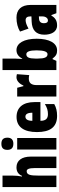

<svg xmlns="http://www.w3.org/2000/svg" viewBox="922 -1738 826 2709"><g transform="rotate(-90 1334.5 -383.0)"><path d="M212 -621V-760H50V0H212V-253C212 -367 222 -419 275 -419C304 -419 318 -382 318 -308V0H480V-360C480 -489 424 -563 328 -563C269 -563 230 -537 208 -485H199C208 -529 212 -575 212 -621Z M661 -776C601 -776 575 -748 575 -691C575 -635 604 -607 661 -607C718 -607 747 -635 747 -691C747 -747 721 -776 661 -776ZM742 -553H580V0H742Z M1040 -562C899 -562 826 -459 826 -274C826 -90 895 10 1055 10C1119 10 1173 -2 1221 -30V-162C1170 -131 1130 -119 1079 -119C1015 -119 985 -151 985 -225H1249V-310C1249 -472 1172 -562 1040 -562ZM1044 -437C1077 -437 1099 -409 1099 -339H985C985 -411 1010 -437 1044 -437Z M1598 -563C1543 -563 1501 -510 1482 -465H1474L1451 -553H1327V0H1489V-278C1489 -350 1516 -389 1580 -389C1601 -389 1617 -387 1630 -383L1643 -557C1623 -562 1611 -563 1598 -563Z M1863 -588V-760H1701V0H1831L1855 -54H1863C1902 -3 1930 10 1979 10C2083 10 2143 -101 2143 -278C2143 -455 2081 -563 1983 -563C1933 -563 1893 -539 1863 -482H1858C1861 -532 1863 -567 1863 -588ZM1924 -424C1961 -424 1979 -376 1979 -280C1979 -175 1960 -125 1925 -125C1881 -125 1863 -166 1863 -265V-297C1863 -385 1881 -424 1924 -424Z M2441 -563C2365 -563 2298 -545 2244 -513L2286 -393C2335 -421 2373 -434 2405 -434C2441 -434 2458 -411 2458 -366V-352L2386 -349C2265 -344 2200 -287 2200 -169C2200 -79 2236 10 2331 10C2400 10 2437 -17 2473 -73H2476L2503 0H2620V-363C2620 -498 2551 -563 2441 -563ZM2428 -245 2458 -247V-198C2458 -151 2433 -119 2401 -119C2375 -119 2362 -138 2362 -176C2362 -220 2384 -243 2428 -245Z"/></g></svg>

Font: Noto Sans Gujarati ExtraCondensed Black
Style: Regular
Weight: 900
Width: 2
Designer: Jelle Bosma - Monotype Design Team, Universal Thirst
Foundry: Monotype Imaging Inc.
Version: Version 2.106